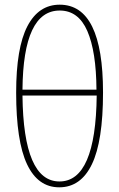

<svg xmlns="http://www.w3.org/2000/svg" viewBox="-20 -790 509 820"><path d="M235 -770Q145 -770 97 -678Q49 -586 49 -394Q49 -187 95.5 -88.5Q142 10 233 10Q325 10 372.5 -88.5Q420 -187 420 -395Q420 -770 235 -770ZM392 -407H76Q79 -745 235 -745Q315 -745 353 -657.5Q391 -570 392 -407ZM76 -382H393Q389 -15 234 -15Q80 -15 76 -382Z"/></svg>

Font: Noto Sans Display SemiCondensed Thin
Style: Regular
Weight: 250
Width: 4
Designer: Monotype Design team
Foundry: Monotype Imaging Inc.
Version: 1.000